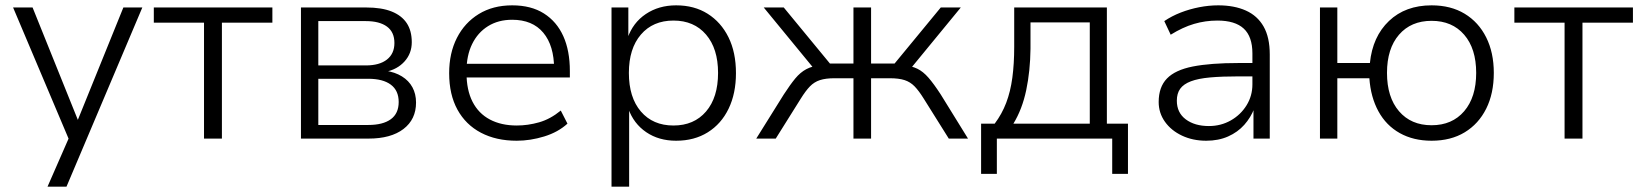

<svg xmlns="http://www.w3.org/2000/svg" viewBox="-20 -519 6147 719"><path d="M158 180 246 -21V22L29 -491H102L276 -59H267L442 -491H513L229 180Z M744 0V-434H556V-491H1000V-434H811V0Z M1107 0V-491H1351Q1409 -491 1446.5 -476Q1484 -461 1503 -432.5Q1522 -404 1522 -361Q1522 -319 1495 -289Q1468 -259 1424 -250V-254Q1459 -249 1485 -233Q1511 -217 1524.5 -192Q1538 -167 1538 -135Q1538 -72 1491 -36Q1444 0 1360 0ZM1172 -51H1359Q1414 -51 1443.5 -72.5Q1473 -94 1473 -137Q1473 -180 1443.5 -202Q1414 -224 1359 -224H1172ZM1172 -274H1350Q1401 -274 1429 -296Q1457 -318 1457 -358Q1457 -399 1429 -419.5Q1401 -440 1350 -440H1172Z M1915 8Q1838 8 1781 -22Q1724 -52 1693 -108.5Q1662 -165 1662 -245Q1662 -320 1691 -377Q1720 -434 1773 -466.5Q1826 -499 1898 -499Q1969 -499 2017 -468.5Q2065 -438 2089.5 -383.5Q2114 -329 2114 -253V-229H1709V-280H2075L2055 -261Q2055 -348 2014.5 -396.5Q1974 -445 1898 -445Q1846 -445 1807.5 -421Q1769 -397 1748 -354Q1727 -311 1727 -253V-246Q1727 -182 1749.5 -138Q1772 -94 1814.5 -71.5Q1857 -49 1915 -49Q1957 -49 1999 -61Q2041 -73 2080 -105L2105 -56Q2070 -24 2018 -8Q1966 8 1915 8Z M2270 180V-491H2333V-376H2330Q2350 -434 2398.5 -466.5Q2447 -499 2512 -499Q2580 -499 2630 -467.5Q2680 -436 2708 -379.5Q2736 -323 2736 -245Q2736 -169 2708.5 -112Q2681 -55 2630.5 -23.5Q2580 8 2512 8Q2447 8 2400 -24Q2353 -56 2333 -112H2336V180ZM2502 -49Q2579 -49 2624 -101.5Q2669 -154 2669 -246Q2669 -337 2624 -389.5Q2579 -442 2502 -442Q2425 -442 2380 -389.5Q2335 -337 2335 -246Q2335 -154 2380 -101.5Q2425 -49 2502 -49Z M2812 0 2915 -165Q2939 -202 2958 -225Q2977 -248 2999.5 -260Q3022 -272 3054 -275L3033 -256L2840 -491H2915L3088 -281H3176V-491H3242V-281H3330L3503 -491H3578L3385 -256L3364 -275Q3394 -272 3415.5 -261.5Q3437 -251 3457 -228Q3477 -205 3503 -165L3605 0H3533L3439 -150Q3421 -179 3405 -195.5Q3389 -212 3367.5 -219Q3346 -226 3312 -226H3242V0H3176V-226H3105Q3072 -226 3050.5 -219Q3029 -212 3013 -195.5Q2997 -179 2979 -150L2885 0Z M3654 132V-56H3705Q3732 -92 3748 -134Q3764 -176 3771 -228Q3778 -280 3778 -344V-491H4125V-56H4204V132H4145V0H3713V132ZM3775 -56H4061V-435H3839V-336Q3838 -253 3823 -181.5Q3808 -110 3775 -56Z M4497 8Q4447 8 4406.5 -11Q4366 -30 4342.5 -63Q4319 -96 4319 -137Q4319 -193 4350 -225Q4381 -257 4447 -270Q4513 -283 4618 -283H4683V-233H4620Q4556 -233 4511.5 -229Q4467 -225 4439.5 -214.5Q4412 -204 4399.5 -186.5Q4387 -169 4387 -142Q4387 -97 4420.5 -72Q4454 -47 4507 -47Q4552 -47 4589 -68Q4626 -89 4648 -124.5Q4670 -160 4670 -203V-319Q4670 -382 4637.5 -412Q4605 -442 4539 -442Q4494 -442 4451.5 -429.5Q4409 -417 4364 -389L4340 -440Q4368 -459 4401.5 -472Q4435 -485 4471 -492Q4507 -499 4542 -499Q4602 -499 4645.5 -479.5Q4689 -460 4712 -419.5Q4735 -379 4735 -315V0H4674V-113H4677Q4664 -79 4639.5 -51.5Q4615 -24 4579 -8Q4543 8 4497 8Z M5341 8Q5273 8 5222 -20.5Q5171 -49 5142 -102Q5113 -155 5108 -226H4988V0H4923V-491H4988V-283H5110Q5120 -382 5181.5 -440.5Q5243 -499 5341 -499Q5413 -499 5465 -467.5Q5517 -436 5545.5 -379Q5574 -322 5574 -246Q5574 -169 5545.5 -112Q5517 -55 5465 -23.5Q5413 8 5341 8ZM5341 -50Q5418 -50 5463 -102.5Q5508 -155 5508 -246Q5508 -337 5463 -389Q5418 -441 5341 -441Q5264 -441 5219 -389Q5174 -337 5174 -246Q5174 -155 5219 -102.5Q5264 -50 5341 -50Z M5839 0V-434H5651V-491H6095V-434H5906V0Z"/></svg>

Font: Nunito Sans 9pt Light
Style: Regular
Weight: 300
Version: Version 3.101;gftools[0.9.27]